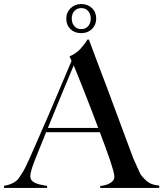

<svg xmlns="http://www.w3.org/2000/svg" viewBox="-52 -926 808 950"><path d="M-32 4V-7Q-8 -10 13 -21Q31 -32 34 -36Q38 -40 43.5 -48Q49 -56 57 -69Q73 -93 96 -146Q117 -193 143 -253Q169 -313 197 -377Q212 -412 231.5 -458Q251 -504 270 -549Q289 -594 302 -625L292 -647Q325 -661 347.5 -686Q370 -711 380 -730H388Q400 -698 415 -657.5Q430 -617 446 -575Q462 -533 476.5 -495Q491 -457 501 -429Q527 -360 550.5 -295.5Q574 -231 598 -168Q609 -137 619 -117Q624 -107 629 -95Q634 -83 640 -70Q648 -54 672 -32Q696 -10 736 -8V4H444V-6Q453 -6 470 -10.5Q487 -15 500.5 -25.5Q514 -36 514 -52Q514 -62 507.5 -85Q501 -108 493 -132Q483 -161 470 -197Q457 -233 442 -272H176Q169 -253 161.5 -235Q154 -217 147 -200Q140 -183 133 -165Q126 -147 119 -130Q98 -76 98 -54Q98 -37 111 -27.5Q124 -18 143.5 -13.5Q163 -9 181 -6V4ZM185 -293H434Q417 -338 400 -383Q383 -428 366 -470Q353 -504 337 -543Q321 -582 313 -602Q307 -590 294 -557.5Q281 -525 267 -493Q258 -471 243.5 -436Q229 -401 213.5 -363Q198 -325 185 -293ZM350 -762Q317 -762 296.5 -782Q276 -802 276 -834Q276 -865 297.5 -885.5Q319 -906 350 -906Q382 -906 403 -886Q424 -866 424 -834Q424 -803 403 -782.5Q382 -762 350 -762ZM350 -782Q372 -782 384.5 -797Q397 -812 397 -834Q397 -856 384.5 -871Q372 -886 350 -886Q329 -886 316 -871.5Q303 -857 303 -834Q303 -812 315.5 -797Q328 -782 350 -782Z"/></svg>

Font: Mulat Addis
Style: Regular
Weight: 400
Designer: Fasil fikreab
Version: Version 1.001; ttfautohint (v1.8.3)